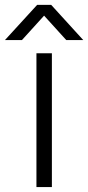

<svg xmlns="http://www.w3.org/2000/svg" viewBox="-90 -763 359 783"><path d="M58.6 0H121.6V-545.9H58.6ZM-69.8 -599.6H-0.5L89.8 -699.2L180.2 -599.6H249.5L118.7 -743.2H61.5Z"/></svg>

Font: Guggenheim Sans Display Light
Style: Regular
Weight: 300
Designer: Modified by Tom Baber under direction of Pentagram Design 2023
Foundry: rsms
Version: Version 1.001;Glyphs 3.1.2 (3151)